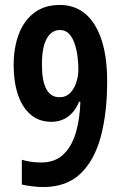

<svg xmlns="http://www.w3.org/2000/svg" viewBox="-20 -744 494 774"><path d="M412 -416Q412 -290 386.5 -194Q361 -98 304.5 -44Q248 10 154 10Q133 10 109.5 7Q86 4 68 0V-100Q103 -89 146 -89Q201 -89 235 -121Q269 -153 285.5 -208.5Q302 -264 304 -334H299Q283 -295 254.5 -274Q226 -253 187 -253Q137 -253 103 -282.5Q69 -312 52 -363.5Q35 -415 35 -481Q35 -552 56 -607Q77 -662 118.5 -693Q160 -724 221 -724Q312 -724 362 -643.5Q412 -563 412 -416ZM221 -623Q188 -623 168.5 -588.5Q149 -554 149 -484Q149 -352 220 -352Q246 -352 263 -369.5Q280 -387 288 -413Q296 -439 296 -465Q296 -485 293 -512Q290 -539 282 -564.5Q274 -590 259.5 -606.5Q245 -623 221 -623Z"/></svg>

Font: Noto Sans ExtraCondensed SemiBold
Style: Regular
Weight: 600
Width: 2
Designer: Monotype Design Team
Foundry: Monotype Imaging Inc.
Version: Version 2.013; ttfautohint (v1.8.4.7-5d5b)